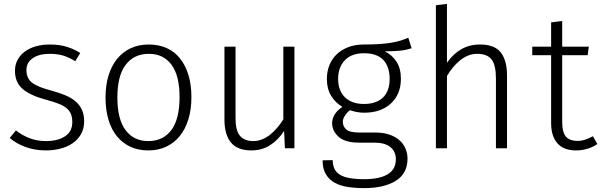

<svg xmlns="http://www.w3.org/2000/svg" viewBox="-20 -763 3099 988"><path d="M367 -448Q339 -466 308.5 -476Q278 -486 236 -486Q181 -486 148.5 -463.5Q116 -441 116 -403Q116 -360 145 -337.5Q174 -315 244 -297Q284 -286 315.5 -273Q347 -260 368.5 -241.5Q390 -223 401.5 -198Q413 -173 413 -139Q413 -100 396.5 -72Q380 -44 353 -25.5Q326 -7 290.5 2Q255 11 217 11Q158 11 110 -7Q62 -25 30 -53L62 -92Q93 -67 132 -52Q171 -37 217 -37Q277 -37 314.5 -61.5Q352 -86 352 -134Q352 -158 345.5 -175Q339 -192 323.5 -205.5Q308 -219 281 -229.5Q254 -240 213 -251Q138 -271 97.5 -304.5Q57 -338 57 -399Q57 -429 70 -454Q83 -479 107 -497Q131 -515 164 -524.5Q197 -534 237 -534Q286 -534 324.5 -522Q363 -510 393 -490Z M523 -261Q523 -324 538.5 -374.5Q554 -425 583 -460.5Q612 -496 653 -515Q694 -534 746 -534Q797 -534 838 -515.5Q879 -497 907 -461.5Q935 -426 950 -376Q965 -326 965 -263Q965 -200 949.5 -149.5Q934 -99 905.5 -63.5Q877 -28 836 -8.5Q795 11 743 11Q691 11 650.5 -8Q610 -27 581.5 -62Q553 -97 538 -147.5Q523 -198 523 -261ZM746 -486Q670 -486 627 -430Q584 -374 584 -261Q584 -150 626 -93.5Q668 -37 743 -37Q819 -37 861.5 -93.5Q904 -150 904 -263Q904 -374 862.5 -430Q821 -486 746 -486Z M1442 -89Q1410 -41 1368.5 -15Q1327 11 1274 11Q1202 11 1168.5 -29.5Q1135 -70 1135 -147V-523H1192V-154Q1192 -91 1215 -64Q1238 -37 1284 -37Q1308 -37 1330.5 -46.5Q1353 -56 1372.5 -72Q1392 -88 1408.5 -108Q1425 -128 1438 -149V-523H1495V0H1446Z M1692 61Q1692 113 1729 136Q1766 159 1853 159Q1934 159 1975.5 133.5Q2017 108 2017 57Q2017 16 1988.5 -6.5Q1960 -29 1907 -29H1827Q1756 -29 1722.5 -59Q1689 -89 1689 -130Q1689 -153 1702.5 -174.5Q1716 -196 1742 -213Q1706 -234 1684 -270Q1662 -306 1662 -357Q1662 -395 1675 -427.5Q1688 -460 1712.5 -483.5Q1737 -507 1772.5 -520.5Q1808 -534 1852 -534Q1899 -534 1934 -536.5Q1969 -539 1995.5 -543.5Q2022 -548 2042.5 -554.5Q2063 -561 2081 -569L2098 -515Q2069 -505 2037 -502Q2005 -499 1960 -499Q1997 -481 2020 -446Q2043 -411 2043 -358Q2043 -278 1991.5 -230.5Q1940 -183 1854 -183Q1834 -183 1816 -186.5Q1798 -190 1781 -196Q1766 -185 1755 -168Q1744 -151 1744 -137Q1744 -113 1761.5 -97Q1779 -81 1830 -81H1912Q1954 -81 1985 -70Q2016 -59 2036.5 -40.5Q2057 -22 2067 2.5Q2077 27 2077 53Q2077 130 2016.5 167.5Q1956 205 1853 205Q1808 205 1769 199Q1730 193 1701.5 177Q1673 161 1656.5 133Q1640 105 1640 62ZM1985 -357Q1985 -420 1952.5 -454.5Q1920 -489 1853 -489Q1789 -489 1754.5 -453Q1720 -417 1720 -357Q1720 -297 1755 -262.5Q1790 -228 1853 -228Q1916 -228 1950.5 -261Q1985 -294 1985 -357Z M2280 0H2223V-736L2280 -743V-440Q2311 -485 2353.5 -509.5Q2396 -534 2450 -534Q2525 -534 2557 -493Q2589 -452 2589 -375V0H2532V-359Q2532 -427 2510 -456.5Q2488 -486 2435 -486Q2410 -486 2387.5 -476.5Q2365 -467 2345.5 -451Q2326 -435 2309.5 -414.5Q2293 -394 2280 -372Z M2719 -523H2816V-648L2873 -655V-523H3010L3004 -479H2873V-133Q2873 -84 2891.5 -61Q2910 -38 2952 -38Q2972 -38 2991.5 -44.5Q3011 -51 3031 -62L3054 -22Q3031 -6 3003 2.5Q2975 11 2944 11Q2880 11 2848 -26Q2816 -63 2816 -129V-479H2719Z"/></svg>

Font: Jldddboxgfspflltxgxzjzlszac
Style: Regular
Weight: 300
Designer: Carrois Corporate & Edenspiekermann
Foundry: Carrois Corporate GbR & Edenspiekermann AG
Version: Version 2.001